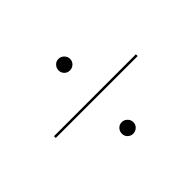

<svg xmlns="http://www.w3.org/2000/svg" viewBox="-92 -717 764 764"><g transform="rotate(-45 290.0 -334.5)"><path d="M59 -340H520V-330H59ZM257 -512Q257 -525.5 266.2 -535.2Q275.5 -545 289 -545Q302.5 -545 312.2 -535.2Q322 -525.5 322 -512Q322 -498.5 312.2 -489.2Q302.5 -480 289 -480Q275.5 -480 266.2 -489.2Q257 -498.5 257 -512ZM257 -156Q257 -169.5 266.2 -179.2Q275.5 -189 289 -189Q302.5 -189 312.2 -179.2Q322 -169.5 322 -156Q322 -142.5 312.2 -133.2Q302.5 -124 289 -124Q275.5 -124 266.2 -133.2Q257 -142.5 257 -156Z"/></g></svg>

Font: Lato Hairline
Style: Regular
Weight: 100
Designer: Lukasz Dziedzic
Foundry: tyPoland Lukasz Dziedzic
Version: Version 2.007; 2014-02-27